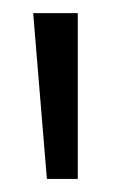

<svg xmlns="http://www.w3.org/2000/svg" viewBox="-20 -733 181 294"><path d="M99.1 -459H51.8L30.8 -712.9H99.1Z"/></svg>

Font: Englebert
Style: Regular
Weight: 400
Designer: Astigmatic (AOETI)
Foundry: Astigmatic (AOETI)
Version: Version 1.000